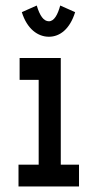

<svg xmlns="http://www.w3.org/2000/svg" viewBox="-20 -675 353 695"><path d="M198 -655C189 -622 176 -598 157 -598C138 -598 124 -618 113 -655L59 -631C78 -570 117 -542 157 -542C197 -542 233 -570 252 -631ZM47 0H266V-79H200V-465H51V-386H120V-79H47Z"/></svg>

Font: Inconsolata ExtraCondensed
Style: Bold
Weight: 700
Width: 2
Monospace: yes
Designer: Raph Levien, Cyreal, Brenton Simpson
Foundry: Raph Levien, Cyreal, Google
Version: Version 3.100